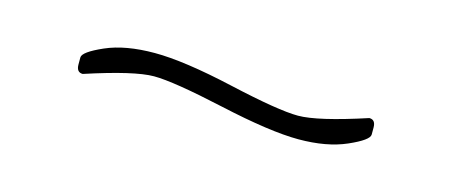

<svg xmlns="http://www.w3.org/2000/svg" viewBox="-23 -443 558 237"><g transform="rotate(15 256.0 -324.5)"><path d="M78 -305Q70 -305 70 -315V-324Q70 -331 95 -342Q120 -353 157.5 -353Q195 -353 259 -338.5Q323 -324 348 -324Q373 -324 434 -344Q442 -344 442 -334V-325Q442 -318 417 -307Q392 -296 356 -296Q320 -296 254.5 -310.5Q189 -325 164 -325Q139 -325 78 -305Z"/></g></svg>

Font: Rajdhani Light
Style: Regular
Weight: 300
Designer: Satya Rajpurohit, Jyotish Sonowal
Foundry: Indian Type Foundry
Version: Version 1.201;PS 1.0;hotconv 1.0.78;makeotf.lib2.5.61930; tt